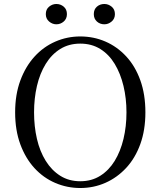

<svg xmlns="http://www.w3.org/2000/svg" viewBox="-20 -928 807 964"><path d="M263 -806Q243 -806 226.5 -820Q210 -834 210 -857Q210 -881 226.5 -894.5Q243 -908 263 -908Q284 -908 300 -894.5Q316 -881 316 -857Q316 -834 300 -820Q284 -806 263 -806ZM504 -806Q482 -806 466.5 -820Q451 -834 451 -857Q451 -881 466.5 -894.5Q482 -908 504 -908Q524 -908 540.5 -894.5Q557 -881 557 -857Q557 -834 540.5 -820Q524 -806 504 -806ZM383 16Q317 16 257.5 -9.5Q198 -35 153 -84Q108 -133 82 -203.5Q56 -274 56 -364Q56 -453 82 -523.5Q108 -594 153 -643.5Q198 -693 257.5 -719Q317 -745 383 -745Q450 -745 509 -719.5Q568 -694 613.5 -645Q659 -596 684.5 -525Q710 -454 710 -364Q710 -275 684.5 -204.5Q659 -134 613.5 -85Q568 -36 509 -10Q450 16 383 16ZM383 -18Q440 -18 483.5 -45.5Q527 -73 556 -120.5Q585 -168 600 -230.5Q615 -293 615 -364Q615 -434 600 -496.5Q585 -559 556 -607Q527 -655 483.5 -682Q440 -709 383 -709Q326 -709 282.5 -682Q239 -655 209.5 -607Q180 -559 165.5 -496.5Q151 -434 151 -364Q151 -293 165.5 -230.5Q180 -168 209.5 -120.5Q239 -73 282.5 -45.5Q326 -18 383 -18Z"/></svg>

Font: Noto Serif SC
Style: Regular
Weight: 400
Designer: Ryoko NISHIZUKA 西塚涼子 (kana & ideographs); Frank Grießhammer (Latin, Greek & Cyrillic); Wenlong ZHANG 张文龙 (bopomofo); San
Foundry: Adobe
Version: Version 2.002-H1;hotconv 1.1.0;makeotfexe 2.6.0